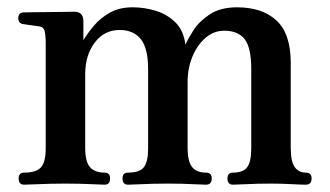

<svg xmlns="http://www.w3.org/2000/svg" viewBox="-20 -505 902 525"><path d="M46 0Q31 0 31 -17Q31 -33 46 -33Q80 -33 92.5 -48Q105 -63 105 -99V-387Q105 -408 102 -420Q99 -432 86 -433Q79 -434 65 -436Q51 -438 44 -439Q30 -441 30 -455Q30 -471 45 -471Q48 -471 67.5 -471.5Q87 -472 111.5 -472Q136 -472 156.5 -472.5Q177 -473 183 -473Q208 -473 208 -447V-395Q220 -415 237.5 -435.5Q255 -456 280.5 -470.5Q306 -485 343 -485Q375 -485 406 -475.5Q437 -466 459.5 -444Q482 -422 487 -383Q494 -399 509.5 -423Q525 -447 554 -466Q583 -485 628 -485Q697 -485 736 -449Q775 -413 775 -333V-101Q775 -63 786 -48Q797 -33 816 -33Q832 -33 832 -17Q832 0 816 0Q805 0 776 -1.5Q747 -3 721 -3Q704 -3 682.5 -2.5Q661 -2 643 -1Q625 0 617 0Q602 0 602 -17Q602 -33 617 -33Q645 -33 656 -48Q667 -63 667 -99V-316Q667 -375 649 -398Q631 -421 593 -421Q565 -421 542.5 -402Q520 -383 506.5 -351Q493 -319 493 -281V-101Q493 -63 505.5 -48Q518 -33 543 -33Q559 -33 559 -17Q559 0 543 0Q536 0 517.5 -1Q499 -2 478 -2.5Q457 -3 439 -3Q422 -3 399 -2.5Q376 -2 357 -1Q338 0 330 0Q315 0 315 -17Q315 -33 330 -33Q362 -33 373.5 -48Q385 -63 385 -99V-316Q385 -373 365 -398Q345 -423 307 -423Q265 -423 239 -388.5Q213 -354 213 -302V-101Q213 -63 226 -48Q239 -33 266 -33Q281 -33 281 -17Q281 0 266 0Q259 0 240 -1Q221 -2 199 -2.5Q177 -3 159 -3Q142 -3 118 -2.5Q94 -2 74 -1Q54 0 46 0Z"/></svg>

Font: Zen Antique
Style: Regular
Weight: 400
Designer: Yoshimichi Ohira
Foundry: Positype
Version: Version 1.001